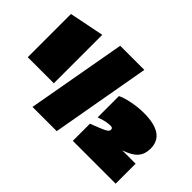

<svg xmlns="http://www.w3.org/2000/svg" viewBox="-134 -1052 1401 1401"><g transform="rotate(45 567.0 -351.0)"><path d="M681 -735 545 33H295L432 -735ZM14 -199V-645L283 -699V-199ZM1120 0H678V-177Q694 -183 714 -191Q734 -199 745.5 -203.5Q757 -208 770.5 -214Q784 -220 791.5 -224Q799 -228 806 -233Q818 -242 818 -255Q818 -273 796 -273Q755 -273 702 -255L685 -249V-469Q718 -486 780.5 -498.5Q843 -511 901 -511Q1120 -511 1120 -362Q1120 -304 1088.5 -267.5Q1057 -231 982 -206H1120Z"/></g></svg>

Font: Erica One
Style: Regular
Weight: 400
Designer: Miguel Hernandez
Foundry: Miguel Hernandez
Version: Version 1.003